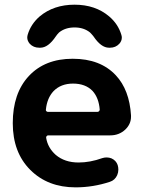

<svg xmlns="http://www.w3.org/2000/svg" viewBox="-20 -806 609 815"><path d="M184.6 -231.4Q180.7 -231.4 178.2 -228.5Q175.8 -225.6 175.8 -221.7Q182.6 -178.7 216.8 -148.4Q254.9 -116.2 313.5 -116.2Q362.3 -116.2 414.1 -134.8Q422.9 -137.7 432.6 -137.7Q443.4 -137.7 453.1 -133.8Q472.7 -125 479.5 -105.5Q482.4 -95.7 482.4 -85.9Q482.4 -74.2 477.5 -62.5Q467.8 -41 446.3 -34.2Q375 -10.7 300.8 -10.7Q182.6 -10.7 108.4 -85Q34.2 -159.2 34.2 -283.2Q34.2 -410.2 102.5 -483.4Q170.9 -556.6 288.6 -556.6Q406.2 -556.6 471.7 -486.3Q529.3 -424.8 536.1 -316.4Q536.1 -313.5 536.1 -310.5Q536.1 -279.3 511.7 -255.9Q485.4 -231.4 448.2 -231.4ZM174.8 -340.8Q173.8 -336.9 176.8 -334Q179.7 -331.1 183.6 -331.1H393.6Q397.5 -331.1 400.4 -334Q403.3 -336.9 403.3 -340.8Q399.4 -390.6 373 -419.9Q342.8 -451.2 290 -451.2Q238.3 -451.2 207 -418.9Q179.7 -389.6 174.8 -340.8ZM495.1 -658.2Q497.1 -652.3 497.1 -646.5Q497.1 -631.8 486.3 -620.1Q470.7 -603.5 447.3 -603.5H442.4Q409.2 -603.5 377 -651.4Q370.1 -660.2 362.3 -668Q335.9 -689.5 296.4 -689.5Q256.8 -689.5 230.5 -668Q222.7 -660.2 216.8 -651.4Q184.6 -603.5 151.4 -603.5H146.5Q122.1 -603.5 106.4 -620.1Q95.7 -632.8 95.7 -646.5Q95.7 -652.3 97.7 -659.2Q111.3 -704.1 148.4 -736.3Q208 -786.1 296.4 -786.1Q384.8 -786.1 443.4 -736.3Q481.4 -704.1 495.1 -658.2Z"/></svg>

Font: Gen Jyuu GothicX Bold
Style: Bold
Weight: 700
Designer: Ryoko NISHIZUKA (kana &amp; ideographs); Paul D. Hunt (Latin, Greek &amp; Cyrillic); Wenlong ZHANG (bopomofo); Sandoll C
Version: Version 1.058.20140828